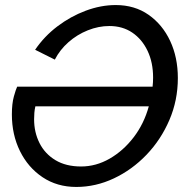

<svg xmlns="http://www.w3.org/2000/svg" viewBox="-20 -735 746 760"><path d="M282 5Q206 5 148.5 -33.5Q91 -72 59 -137Q27 -202 27 -282Q27 -325 35 -353.5Q43 -382 48 -392H584Q585 -401 585.5 -410Q586 -419 586 -428Q586 -488 564 -534Q542 -580 503.5 -606Q465 -632 413 -632Q370 -632 327.5 -615Q285 -598 251 -568Q217 -538 197 -499L119 -538Q155 -591 207 -630.5Q259 -670 319 -692.5Q379 -715 438 -715Q513 -715 568 -676.5Q623 -638 653.5 -573Q684 -508 684 -426Q684 -338 650.5 -260Q617 -182 560 -122.5Q503 -63 431 -29Q359 5 282 5ZM301 -76Q360 -76 414 -107Q468 -138 509 -191.5Q550 -245 569 -314H120Q117 -301 116 -288.5Q115 -276 115 -263Q115 -211 136.5 -168.5Q158 -126 199.5 -101Q241 -76 301 -76Z"/></svg>

Font: Raleway Medium
Style: Italic
Weight: 500
Italic angle: -12°
Designer: Matt McInerney, Pablo Impallari, Rodrigo Fuenzalida
Foundry: Matt McInerney, Pablo Impallari, Rodrigo Fuenzalida
Version: Version 4.026